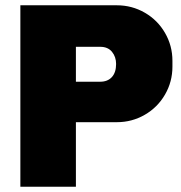

<svg xmlns="http://www.w3.org/2000/svg" viewBox="-20 -706 685 726"><path d="M632 -476V-454Q632 -397 604 -348.5Q576 -300 527.5 -272Q479 -244 422 -244H267V0H57V-686H422Q479 -686 527.5 -658Q576 -630 604 -581.5Q632 -533 632 -476ZM267 -529V-397H359Q387 -397 403 -414.5Q419 -432 419 -464Q419 -491 403.5 -510Q388 -529 359 -529Z"/></svg>

Font: Chivo Black
Style: Regular
Weight: 900
Designer: Hector Gatti
Foundry: Omnibus-Type
Version: Version 1.007